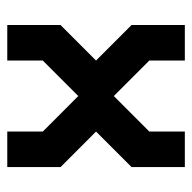

<svg xmlns="http://www.w3.org/2000/svg" viewBox="-20 -508 528 528"><g transform="rotate(90 244.0 -244.0)"><path d="M48.8 -488.3H146.5V-390.6L244.1 -293L341.8 -390.6V-488.3H439.5V-341.8L341.8 -244.1L439.5 -146.5V0H341.8V-97.7L244.1 -195.3L146.5 -97.7V0H48.8V-146.5L146.5 -244.1L48.8 -341.8Z"/></g></svg>

Font: BabelStone Runic Dotted
Style: Regular
Weight: 400
Designer: Andrew West
Foundry: BabelStone
Version: Version 3.003 March 14, 2022